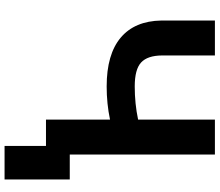

<svg xmlns="http://www.w3.org/2000/svg" viewBox="-78 -672 925 808"><g transform="rotate(90 384.0 -268.5)"><path d="M630.9 -710.9V0H483.9V-269.5Q417 -255.4 344.2 -255.4Q209 -255.4 138.9 -314.5Q68.8 -373.5 66.9 -485.4V-710.9H213.9V-488.3Q214.4 -427.2 243.4 -400.4Q272.5 -373.5 344.2 -373.5Q417 -373.5 483.9 -387.7V-710.9ZM735.8 174.3H594.7V-100.1H735.8Z"/></g></svg>

Font: SteelSelectRoboto
Style: Roboto-Bold
Weight: 700
Designer: Google
Version: Version 2.137; 2017